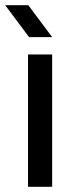

<svg xmlns="http://www.w3.org/2000/svg" viewBox="-35 -720 293 740"><path d="M73 0V-510H166V0ZM77 -577 -15 -700H74L166 -577Z"/></svg>

Font: MuseoModerno Thin
Style: Regular
Weight: 400
Version: Version 1.003